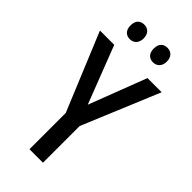

<svg xmlns="http://www.w3.org/2000/svg" viewBox="-280 -965 1025 1025"><g transform="rotate(45 233.0 -452.0)"><path d="M96 -849C96 -812 117 -794 145 -794C173 -794 195 -813 195 -849C195 -886 173 -904 145 -904C117 -904 96 -887 96 -849ZM271 -849C271 -812 292 -794 320 -794C348 -794 370 -813 370 -849C370 -886 348 -904 320 -904C292 -904 271 -887 271 -849ZM234 -388 108 -714H0L182 -274V0H284V-277L466 -714H359Z"/></g></svg>

Font: Noto Sans Thai Cond Med
Style: Regular
Weight: 500
Width: 3
Designer: Monotype Design Team
Foundry: Monotype Imaging Inc.
Version: Version 2.002